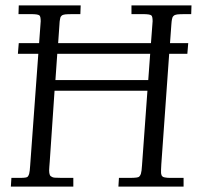

<svg xmlns="http://www.w3.org/2000/svg" viewBox="-20 -687 745 707"><path d="M535.9 -528.1 542 -608.9Q542 -626.7 537.1 -630.4Q531.2 -635 506.1 -635H464.1V-667H685.1L684.1 -635Q668.9 -635 659.3 -635Q649.7 -635 642.8 -634.6Q636 -634.3 633.5 -634Q631.1 -633.8 626.8 -632.6Q622.6 -631.3 621.3 -630.4Q620.1 -629.4 617.8 -627Q615.5 -624.5 615 -622.3Q614.5 -620.1 613.3 -616Q612.1 -611.3 611.1 -597.9L606 -528.1H673.1L669.9 -489H603L574 -82Q573 -71 573 -61.6Q573 -52.2 573.1 -49.4Q573.2 -46.6 574.2 -44.2Q575.2 -41.7 575.7 -40.2Q576.2 -38.6 578.4 -37.2Q580.6 -35.9 581.8 -35Q583 -34.2 586.7 -33.7Q596.2 -32 604.5 -32H620.1H656V0H416L418 -32H459Q488 -32 492.4 -36.4Q496.8 -40.8 498.8 -46.9Q501.7 -56.2 502.9 -77.9L522.9 -353H180.9L163.1 -91.1Q162.6 -82.3 161.7 -73.5Q160.9 -64.7 160.9 -59.4Q160.9 -54.2 161.6 -49.9Q162.4 -45.7 163.6 -42.6Q164.8 -39.6 167.8 -37.6Q170.9 -35.6 173.7 -34.4Q176.5 -33.2 182.1 -32.7Q190.9 -32 207 -32H250V0H20L22 -32H54.9Q78.4 -32 82 -36.4Q85.7 -40.8 87.4 -47.1Q89.8 -55.9 91.1 -77.9L121.1 -489H45.9L49.1 -528.1H124L129.9 -608.9Q129.9 -626.7 125 -630.4Q119.1 -635 94 -635H48.1L49.1 -667H277.1L275.9 -635Q257.8 -635 246.7 -635Q235.6 -635 229 -634.6Q222.4 -634.3 220.1 -634Q217.8 -633.8 213.5 -632.6Q209.2 -631.3 208.3 -630.5Q207.3 -629.6 205 -627Q202.6 -624.3 202.4 -622.3Q202.1 -620.4 201 -616Q200 -611.6 199.7 -608Q199.5 -604.5 199 -597.9L194.1 -528.1ZM184.1 -392.1H525.9L533 -489H190.9Z"/></svg>

Font: Linden Hill
Style: Italic
Weight: 400
Italic angle: -5.60001°
Version: Version 1.201